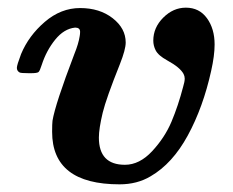

<svg xmlns="http://www.w3.org/2000/svg" viewBox="-20 -473 607 501"><path d="M238 -114Q238 -43 306 -43Q344 -43 377 -78.5Q410 -114 427.5 -155.5Q445 -197 458 -247Q462 -260 462 -268Q462 -274 459 -280Q450 -297 417 -315Q393 -328 386 -342Q380 -354 380 -367Q380 -401 406 -427Q432 -453 465 -453Q500 -453 520 -425.5Q540 -398 540 -357Q540 -328 531 -288Q510 -193 470 -119.5Q430 -46 373 -13Q338 8 292 8Q116 8 116 -129Q116 -150 117 -158Q124 -201 174 -332Q185 -359 188 -379Q189 -384 189 -390Q189 -401 176 -401Q147 -398 124 -369.5Q101 -341 89 -304Q84 -288 80.5 -285Q77 -282 61 -282H55Q34 -282 31 -284Q24 -288 24 -296Q24 -303 35 -332Q55 -380 97 -416Q139 -452 189 -452Q240 -452 274 -425.5Q308 -399 308 -362Q308 -344 293 -306Q257 -216 248 -179Q238 -137 238 -114Z"/></svg>

Font: MathJax_Math
Style: Bold Italic
Weight: 700
Version: Version 1.1